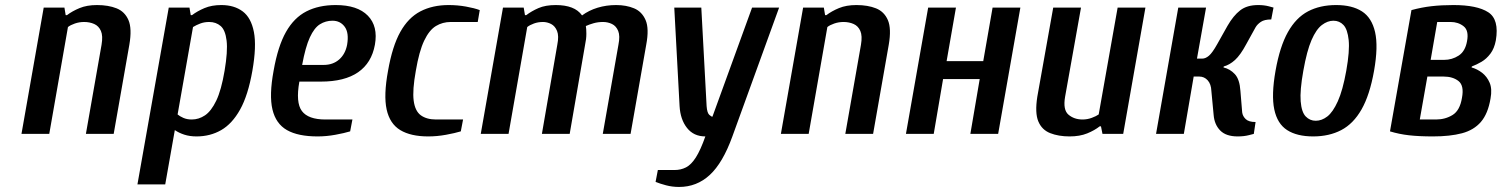

<svg xmlns="http://www.w3.org/2000/svg" viewBox="-20 -530 5944 760"><path d="M65 0 153 -500H235L240 -470H245Q266 -486 295 -498Q324 -510 364 -510Q409 -510 441.5 -497Q474 -484 488.5 -450.5Q503 -417 492 -353L430 0H320L382 -353Q388 -388 379.5 -407.5Q371 -427 353 -435Q335 -443 313 -443Q294 -443 276.5 -437Q259 -431 249 -423L175 0Z M524 200 648 -500H730L735 -470H740Q761 -486 789.5 -498Q818 -510 856 -510Q907 -510 940.5 -485Q974 -460 985 -403.5Q996 -347 979 -250Q962 -153 930.5 -96.5Q899 -40 855.5 -15Q812 10 758 10Q731 10 709.5 3Q688 -4 672 -15L634 200ZM739 -57Q767 -57 791.5 -73.5Q816 -90 836 -131.5Q856 -173 869 -250Q882 -327 877 -369Q872 -411 853.5 -427Q835 -443 808 -443Q789 -443 773 -437Q757 -431 744 -423L683 -77Q691 -70 705.5 -63.5Q720 -57 739 -57Z M1237 10Q1160 10 1116 -15Q1072 -40 1058.5 -96.5Q1045 -153 1063 -250Q1080 -347 1112 -403.5Q1144 -460 1193 -485Q1242 -510 1309 -510Q1395 -510 1436 -468Q1477 -426 1464 -353Q1451 -281 1397.5 -244Q1344 -207 1250 -207H1165Q1150 -124 1175 -90.5Q1200 -57 1268 -57H1375L1366 -10Q1343 -3 1307.5 3.5Q1272 10 1237 10ZM1176 -273H1261Q1298 -273 1322.5 -294.5Q1347 -316 1354 -353Q1362 -400 1344.5 -424Q1327 -448 1296 -448Q1269 -448 1246.5 -434Q1224 -420 1206.5 -382Q1189 -344 1176 -273Z M1675 10Q1606 10 1564.5 -15Q1523 -40 1510.5 -96.5Q1498 -153 1516 -250Q1533 -347 1564.5 -403.5Q1596 -460 1644 -485Q1692 -510 1756 -510Q1791 -510 1824.5 -504Q1858 -498 1879 -490L1871 -443H1764Q1732 -443 1705.5 -427Q1679 -411 1659 -369Q1639 -327 1626 -250Q1612 -173 1617.5 -131.5Q1623 -90 1646 -73.5Q1669 -57 1706 -57H1813L1804 -10Q1781 -3 1745.5 3.5Q1710 10 1675 10Z M1883 0 1971 -500H2053L2058 -470H2063Q2084 -486 2111.5 -498Q2139 -510 2180 -510Q2217 -510 2243 -500Q2269 -490 2284 -469Q2311 -489 2345.5 -499.5Q2380 -510 2419 -510Q2459 -510 2490 -497Q2521 -484 2535.5 -450.5Q2550 -417 2538 -353L2476 0H2366L2428 -353Q2435 -388 2427 -407.5Q2419 -427 2402.5 -435Q2386 -443 2367 -443Q2347 -443 2329.5 -438Q2312 -433 2299 -427Q2301 -416 2301 -396Q2301 -376 2296 -353L2235 0H2125L2186 -353Q2193 -388 2185 -407.5Q2177 -427 2161.5 -435Q2146 -443 2129 -443Q2110 -443 2093.5 -437Q2077 -431 2067 -423L1993 0Z M2668 210Q2641 210 2616.5 203.5Q2592 197 2575 190L2584 143H2650Q2675 143 2695.5 132.5Q2716 122 2734.5 93Q2753 64 2772 10Q2726 10 2699.5 -23.5Q2673 -57 2670 -110L2649 -500H2756L2777 -110Q2779 -83 2787.5 -75.5Q2796 -68 2800 -68L2957 -500H3064L2879 10Q2841 115 2789.5 162.5Q2738 210 2668 210Z M3071 0 3159 -500H3241L3246 -470H3251Q3272 -486 3301 -498Q3330 -510 3370 -510Q3415 -510 3447.5 -497Q3480 -484 3494.5 -450.5Q3509 -417 3498 -353L3436 0H3326L3388 -353Q3394 -388 3385.5 -407.5Q3377 -427 3359 -435Q3341 -443 3319 -443Q3300 -443 3282.5 -437Q3265 -431 3255 -423L3181 0Z M3566 0 3654 -500H3764L3727 -288H3872L3909 -500H4019L3931 0H3821L3858 -217H3713L3676 0Z M4214 10Q4170 10 4137 -3Q4104 -16 4090 -49.5Q4076 -83 4086 -147L4149 -500H4259L4196 -147Q4187 -95 4209.5 -76Q4232 -57 4265 -57Q4284 -57 4301.5 -63.5Q4319 -70 4329 -77L4404 -500H4514L4426 0H4344L4338 -30H4333Q4313 -14 4283.5 -2Q4254 10 4214 10Z M4879 10Q4833 10 4810 -13.5Q4787 -37 4784 -75L4775 -170Q4774 -197 4760.5 -212Q4747 -227 4727 -227H4705L4666 0H4556L4644 -500H4754L4718 -298H4739Q4752 -298 4765.5 -309.5Q4779 -321 4798 -355L4839 -428Q4862 -468 4889 -489Q4916 -510 4960 -510Q4984 -510 5002.5 -505Q5021 -500 5021 -500L5012 -453Q4985 -453 4971 -443.5Q4957 -434 4950 -422L4913 -355Q4890 -312 4868.5 -292.5Q4847 -273 4824 -267L4823 -263Q4849 -257 4868 -236.5Q4887 -216 4890 -170L4897 -85Q4899 -70 4911 -58.5Q4923 -47 4950 -47L4943 0Q4943 0 4923.5 5Q4904 10 4879 10Z M5178 10Q5114 10 5075 -15Q5036 -40 5024 -97Q5012 -154 5029 -250Q5046 -346 5078 -403Q5110 -460 5157.5 -485Q5205 -510 5269 -510Q5332 -510 5371 -485Q5410 -460 5423 -403Q5436 -346 5419 -250Q5402 -154 5369.5 -97Q5337 -40 5289 -15Q5241 10 5178 10ZM5188 -52Q5212 -52 5234 -69Q5256 -86 5275.5 -129Q5295 -172 5309 -250Q5323 -329 5318.5 -371.5Q5314 -414 5298 -431Q5282 -448 5258 -448Q5235 -448 5212.5 -431Q5190 -414 5171.5 -371.5Q5153 -329 5139 -250Q5125 -172 5128.5 -129Q5132 -86 5148.5 -69Q5165 -52 5188 -52Z M5652 10Q5597 10 5557.5 5.5Q5518 1 5482 -10L5567 -490Q5607 -501 5646.5 -505.5Q5686 -510 5733 -510Q5827 -510 5871 -481.5Q5915 -453 5901 -370Q5895 -338 5879.5 -317.5Q5864 -297 5844.5 -285.5Q5825 -274 5806 -267L5805 -263Q5827 -257 5846.5 -242Q5866 -227 5876.5 -202.5Q5887 -178 5880 -140Q5870 -80 5842 -47.5Q5814 -15 5767 -2.5Q5720 10 5652 10ZM5600 -57H5664Q5701 -57 5730 -75Q5759 -93 5767 -143Q5776 -191 5753.5 -209Q5731 -227 5694 -227H5630ZM5643 -293H5696Q5728 -293 5754 -310Q5780 -327 5787 -367Q5795 -409 5773.5 -426Q5752 -443 5722 -443H5669Z"/></svg>

Font: Cuprum SemiBold
Style: Italic
Weight: 600
Italic angle: -10°
Version: Version 3.000